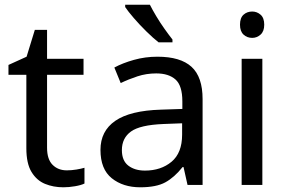

<svg xmlns="http://www.w3.org/2000/svg" viewBox="-20 -786 1220 816"><path d="M264 -62Q284 -62 305 -65.5Q326 -69 339 -73V-6Q325 1 299 5.5Q273 10 249 10Q207 10 171.5 -4.5Q136 -19 114 -55Q92 -91 92 -156V-468H16V-510L93 -545L128 -659H180V-536H335V-468H180V-158Q180 -109 203.5 -85.5Q227 -62 264 -62Z M649 -545Q747 -545 794 -502Q841 -459 841 -365V0H777L760 -76H756Q721 -32 682.5 -11Q644 10 576 10Q503 10 455 -28.5Q407 -67 407 -149Q407 -229 470 -272.5Q533 -316 664 -320L755 -323V-355Q755 -422 726 -448Q697 -474 644 -474Q602 -474 564 -461.5Q526 -449 493 -433L466 -499Q501 -518 549 -531.5Q597 -545 649 -545ZM675 -259Q575 -255 536.5 -227Q498 -199 498 -148Q498 -103 525.5 -82Q553 -61 596 -61Q664 -61 709 -98.5Q754 -136 754 -214V-262ZM617 -766Q628 -744 644.5 -716.5Q661 -689 679.5 -663Q698 -637 713 -618V-606H654Q631 -624 602 -652.5Q573 -681 548.5 -709.5Q524 -738 512 -756V-766Z M1052 -737Q1072 -737 1087.5 -723.5Q1103 -710 1103 -681Q1103 -653 1087.5 -639Q1072 -625 1052 -625Q1030 -625 1015 -639Q1000 -653 1000 -681Q1000 -710 1015 -723.5Q1030 -737 1052 -737ZM1095 -536V0H1007V-536Z"/></svg>

Font: Noto Sans Ethiopic
Style: Regular
Weight: 400
Designer: Monotype Design Team
Foundry: Monotype Imaging Inc.
Version: Version 2.102; ttfautohint (v1.8.4.7-5d5b)